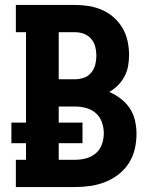

<svg xmlns="http://www.w3.org/2000/svg" viewBox="-20 -755 640 775"><path d="M44 0V-110H85V-177H26V-260H85V-625H44V-735H283Q312 -735 339.5 -730.5Q367 -726 393 -714.5Q419 -703 440 -684Q461 -665 475 -641Q489 -617 495 -589Q501 -561 501 -533Q501 -511 497 -488.5Q493 -466 482.5 -446.5Q472 -427 456.5 -411Q441 -395 421 -384Q446 -373 467.5 -356.5Q489 -340 504 -317.5Q519 -295 525 -268Q531 -241 531 -215Q531 -184 524 -153.5Q517 -123 500 -96.5Q483 -70 458.5 -51Q434 -32 405 -20.5Q376 -9 345 -4.5Q314 0 283 0ZM217 -435H283Q302 -435 319.5 -441.5Q337 -448 348.5 -462Q360 -476 364.5 -494Q369 -512 369 -530Q369 -549 364.5 -566.5Q360 -584 348 -598Q336 -612 319 -618.5Q302 -625 283 -625H217ZM217 -110H283Q306 -110 328 -116Q350 -122 367 -136.5Q384 -151 391.5 -173Q399 -195 399 -217Q399 -239 391.5 -261Q384 -283 367 -298Q350 -313 328 -319Q306 -325 283 -325H217V-260H313V-177H217Z"/></svg>

Font: Iosevka Etoile Extrabold
Style: Regular
Weight: 800
Designer: Belleve Invis
Foundry: Belleve Invis
Version: Version 22.1.2; ttfautohint (v1.8.4)